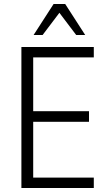

<svg xmlns="http://www.w3.org/2000/svg" viewBox="-20 -940 548 960"><path d="M87 0V-705H449V-653H146V-384H425V-331H146V-52H449V0ZM148 -765 248 -920H306L406 -765H361L277 -876L193 -765Z"/></svg>

Font: Nunito Sans 10pt Condensed Light
Style: Regular
Weight: 300
Width: 3
Designer: Vernon Adams
Foundry: Vernon Adams
Version: Version 3.101;gftools[0.9.27]